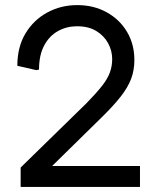

<svg xmlns="http://www.w3.org/2000/svg" viewBox="-20 -733 608 753"><path d="M61 0V-76L319 -328Q358 -368 380 -396Q402 -424 411 -449Q420 -474 420 -501Q420 -534 404 -563.5Q388 -593 357.5 -611.5Q327 -630 282 -630Q242 -630 208 -611.5Q174 -593 153.5 -555Q133 -517 133 -460L122 -458L48 -475Q48 -549 80 -602Q112 -655 165.5 -684Q219 -713 283 -713Q348 -713 399 -684.5Q450 -656 478.5 -607.5Q507 -559 507 -498Q507 -458 494.5 -424.5Q482 -391 454 -355Q426 -319 378 -272L156 -54L140 -82H529V0Z"/></svg>

Font: Fustat Medium
Style: Regular
Weight: 500
Designer: Mohamed Gaber, Khaled Hosny, Laura Garcia Mut
Foundry: Kief Type Foundry, Alif Type Foundry, Hard Type Foundry
Version: Version 1.007